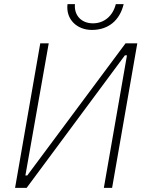

<svg xmlns="http://www.w3.org/2000/svg" viewBox="-20 -910 706 930"><path d="M53 0H109L585 -642H595L483 0H523L645 -700H588L112 -60H103L216 -700H175ZM425 -765C505 -765 560 -811 579 -890H541C527 -834 486 -797 430 -797C374 -797 338 -836 343 -890H307C298 -817 352 -765 425 -765Z"/></svg>

Font: Fixel Text 20240404 ExtraLight
Style: Italic
Weight: 200
Width: 4
Italic angle: -10°
Designer: AlfaBravo + MacPaw
Foundry: Kyrylo Tkachov, Marchela Mozhyna, Serhii Makarenko, Maria Weinstein, Zakhar Kryvoshyya
Version: Version 1.211;Glyphs 3.2 (3225)